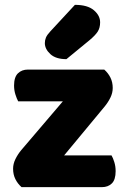

<svg xmlns="http://www.w3.org/2000/svg" viewBox="-20 -772 521 792"><path d="M136 0H69Q53 -14 43.5 -33Q34 -52 34 -76Q34 -96 43.5 -115.5Q53 -135 67 -152L351 -485H410Q426 -471 435.5 -452Q445 -433 445 -409Q445 -389 435.5 -369.5Q426 -350 412 -333ZM374 -485V-354H55Q49 -365 43.5 -382.5Q38 -400 38 -419Q38 -454 54 -469.5Q70 -485 95 -485ZM121 0V-131H440Q446 -121 451.5 -103.5Q457 -86 457 -66Q457 -31 441.5 -15.5Q426 0 400 0ZM188 -643 289 -752Q341 -752 367 -730Q393 -708 393 -680Q393 -657 383 -641.5Q373 -626 349 -606L254 -528Q210 -528 187.5 -549Q165 -570 165 -594Q165 -606 169.5 -617Q174 -628 188 -643Z"/></svg>

Font: Baloo Bhaijaan 2 ExtraBold
Style: Regular
Weight: 800
Designer: Sanskriti Dholi, Noopur Datye and Ek Type
Foundry: Ek Type
Version: Version 1.701